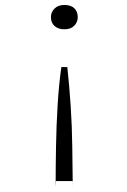

<svg xmlns="http://www.w3.org/2000/svg" viewBox="-20 -559 513 773"><path d="M251 -289Q259 -216 264.5 -133.5Q270 -51 271 33.5Q272 118 273 194V170H203L204 194Q204 117 205.5 31.5Q207 -54 212 -136.5Q217 -219 227 -289ZM239 -539Q266 -539 279.5 -525.5Q293 -512 293 -490Q293 -470 279 -455.5Q265 -441 239 -441Q215 -441 200 -454Q185 -467 185 -490Q185 -510 199.5 -524.5Q214 -539 239 -539Z"/></svg>

Font: Lexend Peta ExtraLight
Style: Regular
Weight: 250
Version: Version 1.007